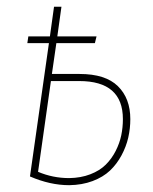

<svg xmlns="http://www.w3.org/2000/svg" viewBox="-20 -539 454 569"><path d="M215.8 -319.8Q292.5 -319.8 329.3 -283.7Q366.2 -247.6 366.2 -186Q366.2 -158.2 360.1 -131.3Q354 -104.5 340.1 -78.6Q326.2 -52.7 305.9 -33.4Q285.6 -14.2 254.4 -2.4Q223.1 9.3 185.1 9.8Q128.4 9.8 68.8 -16.1L125 -411.1H61L64 -431.2H127.9L140.1 -519H162.1L149.9 -431.2H266.1L261.2 -411.1H147L133.8 -319.8ZM185.1 -11.2Q219.7 -11.7 247.6 -22.5Q275.4 -33.2 293.2 -50.8Q311 -68.4 322.8 -91.6Q334.5 -114.7 339.4 -138.2Q344.2 -161.6 344.2 -186Q344.2 -298.8 214.8 -298.8H130.9L92.8 -29.8Q136.7 -11.2 185.1 -11.2Z"/></svg>

Font: Fira Sans Compressed Thin
Style: Italic
Weight: 100
Width: 3
Italic angle: -8°
Designer: Carrois Corporate & Edenspiekermann AG
Foundry: Carrois Corporate GbR & Edenspiekermann AG
Version: Version 4.203;PS 004.203;hotconv 1.0.88;makeotf.lib2.5.64775